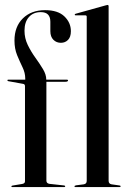

<svg xmlns="http://www.w3.org/2000/svg" viewBox="-20 -756 522 776"><path d="M167.5 -26Q167.5 -15 179.5 -13L238.5 -6.5Q243.5 -6 243.5 -3Q243.5 0 240 0H29Q26 0 26 -2.5Q26 -5 30.5 -6L69.5 -12.5Q81 -14.5 81 -23V-407.5Q81 -416 73.5 -417L13 -428Q10 -428.5 10 -431.5Q10 -434 13 -434H82V-439Q82 -461.5 71 -484.2Q60 -507 49.2 -533Q38.5 -559 38.5 -592Q38.5 -648.5 72.5 -681.8Q106.5 -715 162 -715Q214 -715 240.2 -689.8Q266.5 -664.5 266.5 -630Q266.5 -606.5 255 -594.8Q243.5 -583 226 -583Q208 -583 195.8 -595.2Q183.5 -607.5 183.5 -630V-668Q183.5 -707 145 -707Q114.5 -707 96.8 -687Q79 -667 79 -632Q79 -601.5 92.2 -574.2Q105.5 -547 123 -522.8Q140.5 -498.5 153.8 -476.5Q167 -454.5 167 -434H250Q255 -434 255 -431.5Q255 -425.5 244.5 -425.5H167.5ZM419 -730.5V-25.5Q419 -13 431 -11L462.5 -6.5Q467.5 -6 467.5 -3Q467.5 0 463.5 0H284Q281 0 281 -3Q281 -5.5 287.5 -7L318.5 -11Q330.5 -13 330.5 -25V-688.5Q330.5 -694 324.5 -694H285.5Q282 -694 282 -697Q282 -699.5 286 -700.5L406 -734Q412 -736 414.5 -736Q419 -736 419 -730.5Z"/></svg>

Font: Fraunces144ptRegular
Style: Regular
Weight: 400
Version: Version 1.000;[0bf87f6ff]